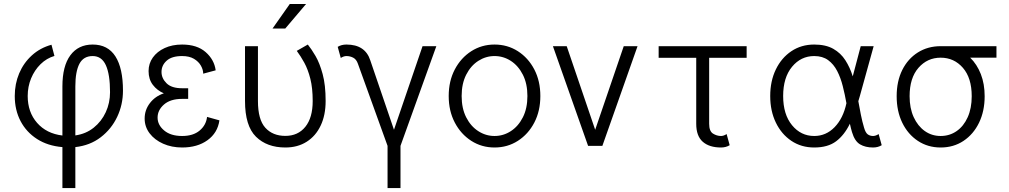

<svg xmlns="http://www.w3.org/2000/svg" viewBox="-20 -743 5141 978"><path d="M452.1 -457.5Q405.3 -457.5 384.5 -418Q363.8 -378.4 363.8 -302.7V-53.2Q418 -61 457.5 -92.8Q497.1 -124.5 518.8 -171.6Q540.5 -218.8 540.5 -273.4Q540.5 -363.8 519.3 -410.6Q498 -457.5 452.1 -457.5ZM297.9 214.8V6.3Q223.1 0 168.7 -34.9Q114.3 -69.8 84.7 -126.2Q55.2 -182.6 55.2 -253.9Q55.2 -315.9 77.6 -369.1Q100.1 -422.4 142.1 -460.7Q184.1 -499 242.2 -515.1L257.3 -458Q217.3 -446.3 186.5 -416Q155.8 -385.7 138.4 -343.8Q121.1 -301.8 121.1 -253.9Q121.1 -171.9 168.9 -117.2Q216.8 -62.5 297.9 -52.7V-302.7Q297.9 -406.7 338.4 -461.4Q378.9 -516.1 452.1 -516.1Q529.3 -516.1 567.9 -455.8Q606.4 -395.5 606.4 -281.2Q606.4 -210 576.9 -147.7Q547.4 -85.4 492.9 -43.7Q438.5 -2 363.8 6.3V214.8Z M907.7 -293.5H938.5V-239.3H907.7Q848.1 -239.3 815.4 -210.7Q782.7 -182.1 782.7 -144Q782.7 -106.4 816.2 -78.4Q849.6 -50.3 907.7 -50.3Q963.9 -50.3 996.8 -77.9Q1029.8 -105.5 1034.7 -147.5L1097.7 -129.9Q1088.4 -65.9 1036.9 -28.8Q985.4 8.3 907.7 8.3Q854.5 8.3 811 -11Q767.6 -30.3 742.2 -63.7Q716.8 -97.2 716.8 -139.2Q716.8 -183.1 743.7 -218Q770.5 -252.9 814.5 -267.6Q780.3 -282.2 758.5 -310.8Q736.8 -339.4 736.8 -380.9Q736.8 -419.4 758.5 -450Q780.3 -480.5 818.8 -498.3Q857.4 -516.1 907.7 -516.1Q983.4 -516.1 1027.3 -477.8Q1071.3 -439.5 1078.6 -384.8L1015.1 -367.7Q1015.1 -387.7 1003.4 -408.4Q991.7 -429.2 968 -443.4Q944.3 -457.5 907.7 -457.5Q855 -457.5 828.9 -433.8Q802.7 -410.2 802.7 -376.5Q802.7 -344.2 828.4 -318.8Q854 -293.5 907.7 -293.5Z M1293.9 -507.8V-228.5Q1293.9 -133.8 1331.5 -92.3Q1369.1 -50.8 1433.6 -50.8Q1498 -50.8 1535.4 -97.2Q1572.8 -143.6 1572.8 -228.5Q1572.8 -294.4 1560.8 -341.8Q1548.8 -389.2 1530.3 -423.1Q1511.7 -457 1491.7 -483.9L1547.9 -516.1Q1565.9 -494.1 1587.2 -457.8Q1608.4 -421.4 1623.5 -365.7Q1638.7 -310.1 1638.7 -228.5Q1638.7 -156.7 1613.5 -103.5Q1588.4 -50.3 1542.2 -21Q1496.1 8.3 1433.6 8.3Q1339.8 8.3 1283.9 -46.6Q1228 -101.6 1228 -228.5V-507.8ZM1433.1 -597.7H1368.2L1456.1 -722.7H1539.1Z M2020 0V214.8H1954.1V0L1803.2 -418Q1795.4 -440.9 1779.1 -449.2Q1762.7 -457.5 1744.6 -457.5Q1731 -457.5 1715.8 -447.8L1700.2 -504.4Q1719.2 -516.1 1744.6 -516.1Q1840.3 -516.1 1866.2 -435.5L1986.8 -82L2132.3 -507.8H2202.6Z M2265.6 -253.9Q2265.6 -330.1 2296.6 -389.2Q2327.6 -448.2 2380.6 -482.2Q2433.6 -516.1 2499 -516.1Q2564.9 -516.1 2617.9 -482.2Q2670.9 -448.2 2701.7 -389.2Q2732.4 -330.1 2732.4 -253.9Q2732.4 -177.7 2701.7 -118.7Q2670.9 -59.6 2617.9 -25.6Q2564.9 8.3 2499 8.3Q2433.6 8.3 2380.6 -25.6Q2327.6 -59.6 2296.6 -118.7Q2265.6 -177.7 2265.6 -253.9ZM2331.5 -253.9Q2331.5 -190.9 2354.7 -145.3Q2377.9 -99.6 2416.3 -75Q2454.6 -50.3 2499 -50.3Q2543.9 -50.3 2582 -75Q2620.1 -99.6 2643.3 -145.3Q2666.5 -190.9 2666.5 -253.9Q2666.5 -316.9 2643.3 -362.5Q2620.1 -408.2 2582 -432.9Q2543.9 -457.5 2499 -457.5Q2454.6 -457.5 2416.3 -432.9Q2377.9 -408.2 2354.7 -362.5Q2331.5 -316.9 2331.5 -253.9Z M3011.7 -82 3157.2 -507.8H3227.5L3048.3 0H2975.6L2796.4 -507.8H2866.7Z M3681.2 -60.1 3696.8 -3.4Q3677.7 8.3 3652.8 8.3Q3592.8 8.3 3559.6 -21Q3526.4 -50.3 3526.4 -112.3V-448.7H3335V-507.8H3783.2V-448.7H3592.3V-112.3Q3592.3 -74.7 3611.8 -62.5Q3631.3 -50.3 3652.8 -50.3Q3666 -50.3 3681.2 -60.1Z M4471.2 -3.4Q4452.1 8.3 4427.2 8.3Q4387.7 8.3 4360.6 -7.8Q4333.5 -23.9 4319.8 -70.3Q4314.5 -87.9 4309.1 -112.8Q4280.8 -54.7 4238.8 -23.2Q4196.8 8.3 4127.4 8.3Q4061.5 8.3 4011 -25.6Q3960.4 -59.6 3931.9 -118.7Q3903.3 -177.7 3903.3 -253.9Q3903.3 -330.1 3931.9 -389.2Q3960.4 -448.2 4011 -482.2Q4061.5 -516.1 4127.4 -516.1Q4186 -516.1 4224.4 -494.4Q4262.7 -472.7 4286.1 -436Q4309.6 -399.4 4323.7 -354L4364.3 -507.8H4430.2L4359.9 -253.9Q4356 -239.7 4352.1 -227.5Q4358.4 -192.4 4365.2 -158Q4372.1 -123.5 4381.3 -92.8Q4388.7 -66.9 4400.1 -58.6Q4411.6 -50.3 4427.2 -50.3Q4440.4 -50.3 4455.6 -60.1ZM4127.4 -457.5Q4059.6 -457.5 4014.4 -402.8Q3969.2 -348.1 3969.2 -253.9Q3969.2 -160.2 4014.4 -105.2Q4059.6 -50.3 4127.4 -50.3Q4187.5 -50.3 4231.2 -95.2Q4274.9 -140.1 4291.5 -217.3Q4283.7 -261.2 4272.9 -304Q4262.2 -346.7 4244.4 -381.3Q4226.6 -416 4198.2 -436.8Q4169.9 -457.5 4127.4 -457.5Z M4547.4 -252.9Q4547.4 -329.1 4575.9 -386.5Q4604.5 -443.8 4655.3 -475.8Q4706.1 -507.8 4771.5 -507.8H5055.7V-449.2H4921.9Q4956.5 -415.5 4976.1 -365.5Q4995.6 -315.4 4995.6 -252.9Q4995.6 -176.8 4967 -117.9Q4938.5 -59.1 4887.9 -25.4Q4837.4 8.3 4771.5 8.3Q4706.1 8.3 4655.3 -25.4Q4604.5 -59.1 4575.9 -117.9Q4547.4 -176.8 4547.4 -252.9ZM4613.3 -252.9Q4613.3 -191.9 4634 -146.5Q4654.8 -101.1 4690.4 -75.7Q4726.1 -50.3 4771.5 -50.3Q4816.9 -50.3 4852.8 -75.2Q4888.7 -100.1 4909.2 -145.8Q4929.7 -191.4 4929.7 -252.9Q4929.7 -345.7 4884.8 -397.5Q4839.8 -449.2 4771.5 -449.2Q4703.6 -449.2 4658.4 -397.5Q4613.3 -345.7 4613.3 -252.9Z"/></svg>

Font: Giphurs Light
Style: Regular
Weight: 300
Version: Version 0.920; ttfautohint (v1.8.4.7-5d5b)